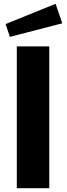

<svg xmlns="http://www.w3.org/2000/svg" viewBox="-20 -985 351 1005"><path d="M271 -965 9 -859 32 -792 306 -863ZM68 -742V0H238V-742Z"/></svg>

Font: 18Franklin
Style: Bold
Weight: 700
Designer: Pablo Impallari, Rodrigo Fuenzalida (Modified by Dan O. Williams)
Version: Version 0.025;PS 000.025;hotconv 1.0.88;makeotf.lib2.5.64775